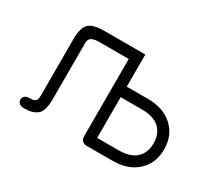

<svg xmlns="http://www.w3.org/2000/svg" viewBox="-116 -863 1258 1112"><g transform="rotate(30 513.5 -307.0)"><path d="M717.8 -335.9H577.1V-63.5H720.7Q798.8 -63.5 837.4 -100.1Q876 -136.7 876 -199.2Q876 -262.7 836.9 -299.3Q797.9 -335.9 717.8 -335.9ZM577.1 -406.2H717.8Q822.3 -406.2 884.3 -349.6Q946.3 -293 946.3 -199.2Q946.3 -106.4 884.8 -49.8Q823.2 6.8 720.7 6.8H544.9Q530.3 6.8 518.6 -3.4Q506.8 -13.7 506.8 -35.2V-550.8H313.5Q275.4 -550.8 258.8 -540.5Q242.2 -530.3 242.2 -504.9V-129.9Q242.2 -49.8 211.9 -24.9Q181.6 0 126 0Q81.1 0 81.1 -35.2Q81.1 -47.9 91.3 -57.6Q101.6 -67.4 126 -67.4Q152.3 -67.4 162.1 -76.7Q171.9 -85.9 171.9 -112.3V-491.2Q171.9 -563.5 198.7 -592.3Q225.6 -621.1 306.6 -621.1H577.1Z"/></g></svg>

Font: Jura
Style: DemiBold
Weight: 600
Version: Version 2.4